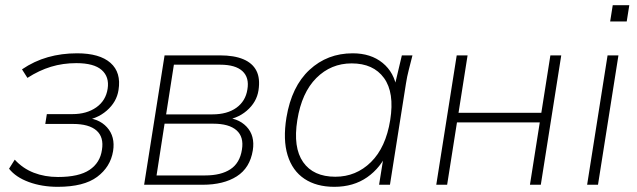

<svg xmlns="http://www.w3.org/2000/svg" viewBox="-20 -714 2462 742"><path d="M203 8Q142 8 91.5 -10.5Q41 -29 15 -62L37 -97Q68 -63 110.5 -46.5Q153 -30 204 -30Q285 -30 326 -57.5Q367 -85 374 -135Q382 -184 353 -209.5Q324 -235 262 -235H155L161 -273H260Q315 -273 352 -299Q389 -325 396 -371Q403 -417 373 -443.5Q343 -470 275 -470Q223 -470 177 -456Q131 -442 86 -413L65 -446Q112 -478 165 -493Q218 -508 278 -508Q365 -508 407 -471Q449 -434 438 -366Q431 -320 392.5 -286.5Q354 -253 300 -248L302 -259Q361 -258 393.5 -222Q426 -186 417 -130Q407 -69 355.5 -30.5Q304 8 203 8Z M537 0 616 -500H830Q885 -500 920.5 -485Q956 -470 971 -440.5Q986 -411 979 -365Q972 -319 933.5 -286Q895 -253 840 -249L839 -260Q899 -260 932.5 -225Q966 -190 957 -133Q946 -65 895 -32.5Q844 0 763 0ZM585 -36H773Q834 -36 870.5 -60Q907 -84 915 -136Q923 -185 894 -210.5Q865 -236 804 -236H616ZM622 -272H801Q858 -272 893.5 -297.5Q929 -323 936 -368Q944 -414 917 -439Q890 -464 831 -464H652Z M1272 8Q1203 8 1156.5 -23Q1110 -54 1091.5 -114Q1073 -174 1087 -260Q1107 -380 1176 -444Q1245 -508 1343 -508Q1413 -508 1458.5 -471Q1504 -434 1514 -369H1502L1533 -500H1574Q1567 -472 1560 -445Q1553 -418 1549 -392L1487 0H1445L1466 -131H1480Q1452 -66 1399 -29Q1346 8 1272 8ZM1276 -31Q1356 -31 1413.5 -87.5Q1471 -144 1488 -250Q1505 -356 1464 -412.5Q1423 -469 1339 -469Q1259 -469 1202.5 -412.5Q1146 -356 1129 -250Q1112 -144 1151.5 -87.5Q1191 -31 1276 -31Z M1666 0 1745 -500H1787L1752 -278H2072L2107 -500H2149L2070 0H2028L2066 -241H1746L1708 0Z M2249 0 2328 -500H2370L2291 0ZM2338 -631 2348 -694H2412L2402 -631Z"/></svg>

Font: Mulish ExtraLight
Style: Italic
Weight: 200
Italic angle: -9°
Designer: Vernon Adams
Foundry: Vernon Adams
Version: Version 3.603